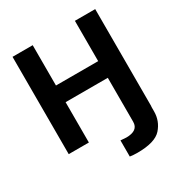

<svg xmlns="http://www.w3.org/2000/svg" viewBox="-208 -853 1136 1208"><g transform="rotate(-30 360.0 -249.0)"><path d="M206.1 -293V0H59.6V-707H206.1V-414.1H512.7V-707H660.2V0H659.2V35.2Q659.2 105 613.3 157Q567.4 209 438.5 209Q422.9 209 406.5 207.8Q390.1 206.5 384.8 205.1V87.9Q417 90.8 425.8 90.8Q512.7 90.8 512.7 26.4V-293Z"/></g></svg>

Font: Pretendard JP
Style: Bold
Weight: 700
Designer: Base glyphs from Inter by Rasmus Andersson; Hangeul glyphs from Noto Sans CJK(Source Han Sans) by Jang Soo-young and Kan
Foundry: Kil Hyung-jin
Version: Version 1.309